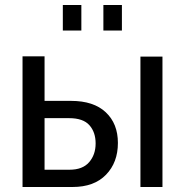

<svg xmlns="http://www.w3.org/2000/svg" viewBox="-20 -747 740 767"><path d="M231 -625V-727H305V-625ZM393 -625V-727H467V-625ZM70 0V-522H158V-344H264Q354 -344 402.5 -298.5Q451 -253 451 -176Q451 -98 403.5 -49Q356 0 270 0ZM541 0V-521H629V0ZM158 -69H258Q310 -69 336 -99Q362 -129 362 -174Q362 -219 337 -247Q312 -275 256 -275H158Z"/></svg>

Font: Raleway-v4020 Medium
Style: Regular
Weight: 500
Designer: Matt McInerney, Pablo Impallari, Rodrigo Fuenzalida
Foundry: Matt McInerney, Pablo Impallari, Rodrigo Fuenzalida
Version: Version 4.020;PS 004.020;hotconv 1.0.88;makeotf.lib2.5.64775